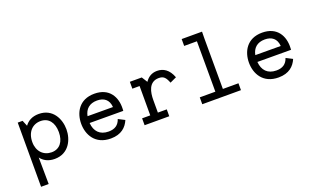

<svg xmlns="http://www.w3.org/2000/svg" viewBox="-93 -1219 3235 1968"><g transform="rotate(-20 1525.0 -235.0)"><path d="M313 10C467 10 528 -124 528 -235C528 -347 467 -480 313 -480C240 -480 192 -450 161 -407L135 -470H82V230H165L162 -60C193 -19 241 10 313 10ZM306 -65C218 -65 154 -130 154 -230C154 -340 218 -405 306 -405C394 -405 445 -339 445 -235C445 -131 394 -65 306 -65Z M689 -236C689 -117 754 10 925 10C1039 10 1098 -47 1128 -118L1058 -154C1038 -93 995 -65 928 -65C832 -65 780 -122 773 -214L1140 -213L1141 -235C1147 -361 1084 -480 920 -480C752 -480 689 -354 689 -236ZM777 -287C791 -360 839 -405 922 -405C997 -405 1048 -368 1054 -286Z M1435 -470H1305V-395H1384V-75H1295V0H1564V-75H1467V-212C1467 -294 1485 -405 1596 -405C1649 -405 1670 -380 1694 -319L1765 -352C1731 -444 1672 -480 1604 -480C1543 -480 1502 -450 1474 -408Z M2176 -700H1954V-625H2093L2094 -75H1924V0H2346V-75H2176L2175 -625Z M2519 -236C2519 -117 2584 10 2755 10C2869 10 2928 -47 2958 -118L2888 -154C2868 -93 2825 -65 2758 -65C2662 -65 2610 -122 2603 -214L2970 -213L2971 -235C2977 -361 2914 -480 2750 -480C2582 -480 2519 -354 2519 -236ZM2607 -287C2621 -360 2669 -405 2752 -405C2827 -405 2878 -368 2884 -286Z"/></g></svg>

Font: Necto Mono
Style: Regular
Weight: 400
Designer: Marco Condello
Foundry: Collletttivo
Version: Version 1.300;Glyphs 3.2 (3217)